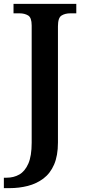

<svg xmlns="http://www.w3.org/2000/svg" viewBox="-37 -734 439 994"><path d="M-17 240V186H-3Q34 186 63 169.5Q92 153 109.5 113.5Q127 74 127 5V-602Q127 -643 108.5 -654Q90 -665 64 -665H33V-714H358V-665H327Q300 -665 281.5 -653.5Q263 -642 263 -598V4Q263 72 243 118Q223 164 187.5 190.5Q152 217 107 228.5Q62 240 12 240Z"/></svg>

Font: Noto Serif Vithkuqi SemiBold
Style: Regular
Weight: 600
Version: Version 1.005